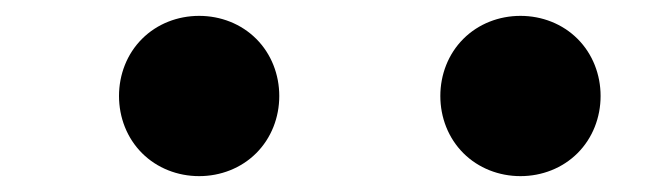

<svg xmlns="http://www.w3.org/2000/svg" viewBox="-20 -921 825 242"><path d="M332 -800C332 -827 322 -853 303 -872C284 -891 258 -901 231 -901C204 -901 178 -891 159 -872C140 -853 130 -827 130 -800C130 -773 140 -747 159 -728C178 -709 204 -699 231 -699C258 -699 284 -709 303 -728C322 -747 332 -773 332 -800ZM737 -800C737 -827 727 -853 708 -872C689 -891 663 -901 636 -901C609 -901 583 -891 564 -872C545 -853 535 -827 535 -800C535 -773 545 -747 564 -728C583 -709 609 -699 636 -699C663 -699 689 -709 708 -728C727 -747 737 -773 737 -800Z"/></svg>

Font: Nupuram Expanded Bold
Style: Regular
Weight: 700
Width: 7
Designer: Santhosh Thottingal (santhosh.thottingal@gmail.com)
Foundry: SMC
Version: Version 1.000